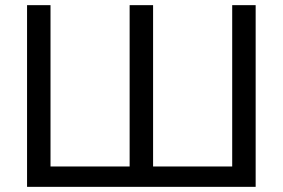

<svg xmlns="http://www.w3.org/2000/svg" viewBox="-20 -725 1097 745"><path d="M85 0V-705H176V-79H483V-705H574V-79H881V-705H972V0Z"/></svg>

Font: Nunito Sans Medium
Style: Regular
Weight: 500
Designer: Vernon Adams
Foundry: Vernon Adams
Version: Version 3.101; ttfautohint (v1.8.4.7-5d5b);gftools[0.9.27]